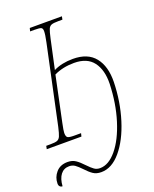

<svg xmlns="http://www.w3.org/2000/svg" viewBox="-205 -809 919 1145"><g transform="rotate(-20 254.0 -237.0)"><path d="M-34 215Q-34 175 -7.5 144.5Q19 114 66 114Q95 114 116 128Q137 142 162 169Q185 193 200.5 204Q216 215 237 215Q292 215 342.5 154Q393 93 425.5 -11Q458 -115 462 -239Q464 -326 425.5 -377Q387 -428 304 -428Q233 -428 177 -401L117 -116Q107 -69 107 -55Q107 -32 116.5 -26Q126 -20 158 -20H201L196 0H-24L-20 -20H7Q37 -20 50 -25Q63 -30 70 -46Q77 -62 86 -102L192 -599Q202 -646 202 -667Q202 -685 192.5 -689.5Q183 -694 151 -694H123L128 -714H332L328 -694H301Q271 -694 258 -689Q245 -684 238.5 -668.5Q232 -653 223 -612L183 -427Q235 -453 306 -453Q400 -453 445.5 -396Q491 -339 489 -240Q486 -116 451.5 -5.5Q417 105 360 172.5Q303 240 236 240Q205 240 184.5 226Q164 212 140 186Q118 163 102.5 152Q87 141 66 141Q32 141 12 167Q-8 193 -11 240Q-21 240 -27.5 233.5Q-34 227 -34 215Z"/></g></svg>

Font: Noto Serif NarrowThin
Style: Italic
Weight: 250
Width: 4
Italic angle: -12°
Designer: Monotype Design Team
Foundry: Monotype Imaging Inc.
Version: Version 1.001